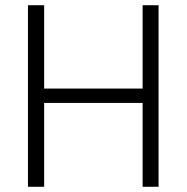

<svg xmlns="http://www.w3.org/2000/svg" viewBox="-20 -715 715 735"><path d="M526 0V-321H149V0H87V-695H149V-376H526V-695H587V0Z"/></svg>

Font: Titillium Web
Style: Light
Weight: 300
Version: Version 1.001;PS 57.000;hotconv 1.0.70;makeotf.lib2.5.55311